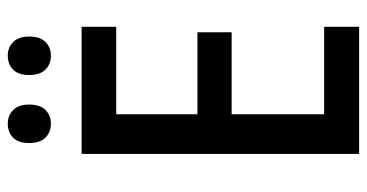

<svg xmlns="http://www.w3.org/2000/svg" viewBox="-245 -699 944 494"><g transform="rotate(-90 227.0 -452.0)"><path d="M405 0H78V-714H405V-625H180V-416H391V-328H180V-90H405ZM106 -849Q106 -877 120 -890.5Q134 -904 156 -904Q177 -904 191 -890Q205 -876 205 -849Q205 -821 191 -807Q177 -793 156 -793Q134 -793 120 -807Q106 -821 106 -849ZM281 -849Q281 -877 295 -890.5Q309 -904 331 -904Q352 -904 366 -890Q380 -876 380 -849Q380 -821 366 -807Q352 -793 331 -793Q309 -793 295 -807Q281 -821 281 -849Z"/></g></svg>

Font: Noto Sans Condensed Medium
Style: Regular
Weight: 500
Width: 3
Designer: Monotype Design Team
Foundry: Monotype Imaging Inc.
Version: Version 2.013; ttfautohint (v1.8.4.7-5d5b)